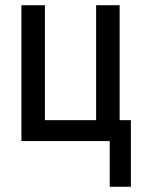

<svg xmlns="http://www.w3.org/2000/svg" viewBox="-20 -540 540 735"><path d="M400 175V0H62V-520H152V-80H348V-520H438V-80H481V175Z"/></svg>

Font: Iosevka SS04 Medium
Style: Regular
Weight: 500
Monospace: yes
Designer: Belleve Invis
Foundry: Belleve Invis
Version: Version 19.0.0; ttfautohint (v1.8.4)